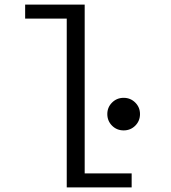

<svg xmlns="http://www.w3.org/2000/svg" viewBox="-20 -820 750 840"><path d="M350.5 -61.5H556V0H272V-738.5H90V-800H350.5ZM449.5 -321Q449.5 -350.5 470.2 -371.2Q491 -392 521 -392Q551 -392 571.8 -371.2Q592.5 -350.5 592.5 -321Q592.5 -291 571.8 -270.2Q551 -249.5 521 -249.5Q491 -249.5 470.2 -270.2Q449.5 -291 449.5 -321Z"/></svg>

Font: League Mono Light
Style: Regular
Weight: 300
Width: 6
Designer: Tyler Finck
Foundry: The League of Moveable Type / Tyler Finck
Version: Version 2.210